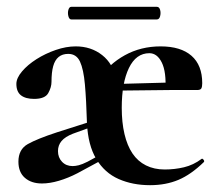

<svg xmlns="http://www.w3.org/2000/svg" viewBox="-20 -531 629 563"><path d="M420 12Q369 12 328 -6Q287 -24 262.5 -64.5Q238 -105 235 -170Q233 -238 229 -283Q225 -328 214.5 -350.5Q204 -373 180 -373Q163 -373 152 -364Q141 -355 136 -337Q131 -319 131 -291Q131 -275 121.5 -258Q112 -241 80 -241Q55 -241 41.5 -251.5Q28 -262 28 -285Q28 -302 44.5 -321.5Q61 -341 87 -357.5Q113 -374 143.5 -384.5Q174 -395 202 -395Q247 -395 279.5 -369.5Q312 -344 320 -299Q323 -288 327 -274Q331 -260 334 -245Q337 -230 337 -215Q337 -172 345 -138Q353 -104 368.5 -81Q384 -58 408 -46Q432 -34 463 -34Q492 -34 519.5 -40.5Q547 -47 571 -65Q573 -67 576.5 -63Q580 -59 578 -56Q540 -19 503 -3.5Q466 12 420 12ZM103 7Q72 7 53 -9.5Q34 -26 34 -57Q34 -93 61.5 -108.5Q89 -124 147 -143L260 -179L263 -164L194 -139Q171 -130 160.5 -117.5Q150 -105 150 -88Q150 -69 162 -56.5Q174 -44 193 -44Q201 -44 211 -46.5Q221 -49 237 -57L292 -87L294 -70L207 -23Q180 -9 153 -1Q126 7 103 7ZM295 -265 294 -284 477 -289V-267ZM337 -215 270 -299Q299 -343 346 -369Q393 -395 451 -395Q510 -395 541.5 -367.5Q573 -340 573 -287Q573 -277 570.5 -272Q568 -267 558 -267H465Q468 -320 454.5 -347.5Q441 -375 418 -375Q379 -375 358 -331.5Q337 -288 337 -215ZM189 -474Q183 -474 180.5 -483.5Q178 -493 180.5 -502Q183 -511 189 -511H440Q447 -511 449.5 -502Q452 -493 449.5 -483.5Q447 -474 440 -474Z"/></svg>

Font: Cormorant Light
Style: Regular
Weight: 300
Designer: Christian Thalmann (Catharsis Fonts)
Foundry: Catharsis Fonts
Version: Version 4.000